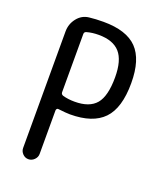

<svg xmlns="http://www.w3.org/2000/svg" viewBox="-137 -829 774 918"><g transform="rotate(20 250.0 -370.0)"><path d="M159.2 -652.3V-356.4Q159.2 -345.7 169.9 -341.8Q197.3 -334 230.5 -334Q305.7 -334 339.4 -374Q373 -414.1 373 -509.8Q373 -595.7 338.4 -634.8Q303.7 -673.8 230.5 -673.8Q197.3 -673.8 169.9 -666Q159.2 -663.1 159.2 -652.3ZM75.2 -42V-634.8Q75.2 -672.9 98.6 -702.6Q122.1 -732.4 158.2 -736.3Q190.4 -740.2 230.5 -740.2Q347.7 -740.2 401.4 -685.1Q455.1 -629.9 455.1 -509.8Q455.1 -382.8 400.4 -326.2Q345.7 -269.5 230.5 -269.5Q210.9 -269.5 169.9 -274.4Q166 -275.4 162.6 -272Q159.2 -268.6 159.2 -263.7V-42Q159.2 -25.4 146.5 -12.7Q133.8 0 116.7 0Q99.6 0 87.4 -12.7Q75.2 -25.4 75.2 -42Z"/></g></svg>

Font: Rounded-X Mgen+ 1mn regular
Style: Regular
Weight: 400
Designer: [Source Han Sans]
Ryoko NISHIZUKA  (kana & ideographs); Paul D. Hunt (Latin, Greek & Cyrillic); Wenlong ZHANG  (bopomofo
Version: Version 1.059.20150602